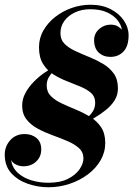

<svg xmlns="http://www.w3.org/2000/svg" viewBox="-24 -780 562 810"><path d="M180 10Q136 10 93.8 -4.5Q51.5 -19 23.8 -49.2Q-4 -79.5 -4 -127.5Q-4 -162.5 19.2 -188.5Q42.5 -214.5 80 -214.5Q110 -214.5 130 -197.8Q150 -181 150 -150Q150 -118.5 128.5 -98.5Q107 -78.5 75.5 -78.5Q57.5 -78.5 43 -86Q28.5 -93.5 22.5 -105Q28 -72 51.2 -50.8Q74.5 -29.5 108.8 -19.2Q143 -9 180 -9Q230.5 -9 263.2 -25.8Q296 -42.5 312 -66.5Q328 -90.5 328 -111.5Q328 -138 309.2 -155Q290.5 -172 261.2 -184.5Q232 -197 198.8 -209Q165.5 -221 136 -236.8Q106.5 -252.5 88 -276Q69.5 -299.5 69.5 -335Q69.5 -362 83 -387.2Q96.5 -412.5 117.5 -434Q138.5 -455.5 161.2 -471.5Q184 -487.5 202 -495L219 -492.5Q211 -488 200.5 -478Q190 -468 181.5 -453.5Q173 -439 173 -419.5Q173 -392 191 -374.2Q209 -356.5 237 -343.5Q265 -330.5 296.5 -317.5Q328 -304.5 356.2 -287.2Q384.5 -270 402.2 -243.8Q420 -217.5 420 -177Q420 -138 400.5 -104Q381 -70 347 -44.5Q313 -19 270 -4.5Q227 10 180 10ZM335 -259 319 -264Q333.5 -275 347 -286.5Q360.5 -298 369 -312.5Q377.5 -327 377.5 -347Q377.5 -372.5 360.2 -387.8Q343 -403 316.2 -414.2Q289.5 -425.5 259 -437.2Q228.5 -449 201.8 -465.8Q175 -482.5 157.8 -510Q140.5 -537.5 140.5 -580.5Q140.5 -619.5 159.5 -652.2Q178.5 -685 209.8 -709.2Q241 -733.5 279.5 -746.8Q318 -760 357.5 -760Q406.5 -760 442.5 -741.5Q478.5 -723 498.5 -693.5Q518.5 -664 518.5 -631Q518.5 -585.5 497 -562.8Q475.5 -540 442 -540Q412 -540 392.5 -558.2Q373 -576.5 373 -611Q373 -638.5 394 -657.2Q415 -676 442.5 -676Q462 -676 473.5 -668.5Q485 -661 490 -655Q487.5 -674.5 472.2 -694.2Q457 -714 428.5 -727.5Q400 -741 357 -741Q321 -741 292.5 -727.8Q264 -714.5 247.5 -691.8Q231 -669 231 -640Q231 -612.5 248.5 -595Q266 -577.5 293.8 -564.8Q321.5 -552 352.2 -539.5Q383 -527 410.5 -510.8Q438 -494.5 455.8 -470Q473.5 -445.5 473.5 -407.5Q473.5 -378.5 459.2 -356.2Q445 -334 423.2 -316.5Q401.5 -299 378 -285Q354.5 -271 335 -259Z"/></svg>

Font: Bodoni Moda 11pt
Style: Bold Italic
Weight: 700
Italic angle: -13°
Designer: Owen Earl
Foundry: indestructible type
Version: Version 2.004